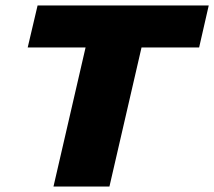

<svg xmlns="http://www.w3.org/2000/svg" viewBox="-20 -680 781 700"><path d="M741 -660 706 -507H496L379 0H175L292 -507H81L117 -660Z"/></svg>

Font: Work Sans ExtraBold
Style: Italic
Weight: 800
Italic angle: -13°
Designer: Wei Huang
Foundry: Wei Huang
Version: Version 2.012; ttfautohint (v1.8.3)